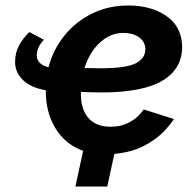

<svg xmlns="http://www.w3.org/2000/svg" viewBox="-20 -553 715 700"><path d="M255 127 283 -3Q217 -27 181.5 -86.5Q146 -146 147 -224Q93 -233 64 -261Q35 -289 35 -327Q35 -361 49.5 -387.5Q64 -414 87 -436L140 -408Q114 -381 114 -351Q114 -336 124.5 -324.5Q135 -313 157 -308Q174 -373 215.5 -424Q257 -475 316.5 -504Q376 -533 448 -533Q530 -533 585.5 -495.5Q641 -458 644 -387Q646 -304 574 -260Q502 -216 350 -216Q313 -216 275 -218Q273 -159 300.5 -125Q328 -91 383 -91Q419 -91 444.5 -103.5Q470 -116 484.5 -131Q499 -146 504 -154L614 -119Q603 -101 576.5 -73Q550 -45 505.5 -21.5Q461 2 397 8L371 127ZM430 -433Q382 -433 344 -397.5Q306 -362 288 -305Q316 -304 345 -304Q440 -304 475.5 -322.5Q511 -341 510 -376Q508 -403 485.5 -418Q463 -433 430 -433Z"/></svg>

Font: Raleway
Style: Bold Italic
Weight: 700
Italic angle: -12°
Designer: Matt McInerney, Pablo Impallari, Rodrigo Fuenzalida
Foundry: Matt McInerney, Pablo Impallari, Rodrigo Fuenzalida
Version: Version 4.101;RELEASE